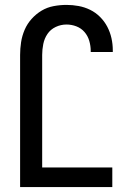

<svg xmlns="http://www.w3.org/2000/svg" viewBox="-20 -763 540 783"><path d="M62 0V-539Q62 -565 66 -591Q70 -617 80.5 -641.5Q91 -666 109 -686Q127 -706 149.5 -719.5Q172 -733 198.5 -738Q225 -743 251 -743Q276 -743 300.5 -738.5Q325 -734 347.5 -723Q370 -712 388 -694Q406 -676 417.5 -654Q429 -632 434.5 -607.5Q440 -583 440 -558V-551H350V-555Q350 -576 344 -596.5Q338 -617 324.5 -632.5Q311 -648 291.5 -655.5Q272 -663 251 -663Q228 -663 207 -653Q186 -643 173.5 -624.5Q161 -606 156.5 -583.5Q152 -561 152 -539V-80H438V0Z"/></svg>

Font: Iosevka Term Curly Medium
Style: Regular
Weight: 500
Designer: Belleve Invis
Foundry: Belleve Invis
Version: Version 32.3.0